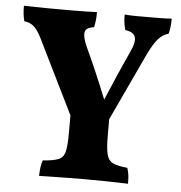

<svg xmlns="http://www.w3.org/2000/svg" viewBox="-50 -726 732 777"><g transform="rotate(5 316.0 -337.5)"><path d="M399.8 -262.2V-184Q399.8 -132.8 406 -108Q412.2 -83.2 431.7 -73.8Q451.2 -64.4 490 -61Q495.4 -44.8 496.9 -30.5Q498.4 -16.2 498.4 3Q458.8 1.4 411.4 0.7Q364 0 319.2 0Q287.6 0 254.8 0.5Q222 1 191.6 1.5Q161.2 2 137 2.6Q137.6 -14.6 139.4 -30.9Q141.2 -47.2 146.6 -61Q189.4 -64 209.9 -72.4Q230.4 -80.8 236.3 -104.8Q242.2 -128.8 242.2 -179.4V-262.2ZM361.8 -169.6 283.2 -169 92.4 -556.4Q76.4 -588 60.2 -600.9Q44 -613.8 23.2 -615.4Q19.2 -630 17.6 -644.5Q16 -659 16 -678Q36 -677.4 62 -676.9Q88 -676.4 113.7 -676.2Q139.4 -676 158.4 -676Q177.4 -676 206.8 -676Q236.2 -676 265.5 -676.5Q294.8 -677 312.8 -678Q312.8 -658 311.2 -644.4Q309.6 -630.8 306.6 -616.2Q272.4 -611.6 269.6 -591.7Q266.8 -571.8 284 -533.6Q303.2 -493 327.5 -436.7Q351.8 -380.4 375.6 -320.6H369.4Q395.4 -382.6 418.8 -435.7Q442.2 -488.8 461.6 -531.2Q480.8 -571.8 473.5 -591.8Q466.2 -611.8 433.4 -615.4Q429.2 -630 427.2 -644Q425.2 -658 425.2 -678Q448.6 -676 473.8 -676Q499 -676 526.2 -676Q549.2 -676 572.2 -676.2Q595.2 -676.4 616.4 -678Q616.4 -658.4 614.5 -643.7Q612.6 -629 609.4 -616.2Q587.8 -611 569.2 -591.4Q550.6 -571.8 527 -522.6Z"/></g></svg>

Font: Vollkorn
Style: Regular
Weight: 400
Designer: Friedrich Althausen
Foundry: Friedrich Althausen
Version: Version 4.104